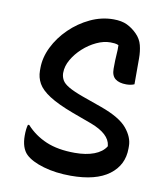

<svg xmlns="http://www.w3.org/2000/svg" viewBox="-83 -790 765 875"><g transform="rotate(10 300.0 -352.0)"><path d="M372 -720Q410 -720 435 -708Q460 -696 481 -675Q503 -653 510 -625Q517 -597 517 -565V-445Q501 -438 480 -438Q447 -438 429 -452Q411 -466 411 -498Q411 -541 413 -564.5Q415 -588 414 -608Q405 -612 395.5 -613Q386 -614 376 -614Q345 -614 312 -598.5Q279 -583 251 -557.5Q223 -532 205.5 -501.5Q188 -471 188 -441V-436Q189 -420 197 -406Q205 -392 228 -378.5Q251 -365 295 -349L385 -317Q474 -285 507.5 -244.5Q541 -204 541 -163V-152Q541 -75 480 -29.5Q419 16 303 16Q233 16 176.5 -0.5Q120 -17 93 -43Q65 -71 65 -128Q65 -160 71 -179H77Q116 -136 170.5 -113Q225 -90 303 -90Q355 -90 392 -104Q429 -118 446 -145V-149Q440 -202 353 -235L263 -268Q191 -295 151.5 -320.5Q112 -346 97 -373Q82 -400 82 -431V-443Q82 -492 106 -541Q130 -590 171.5 -630.5Q213 -671 265 -695.5Q317 -720 372 -720Z"/></g></svg>

Font: Recursive Mn Csl St Med
Style: Regular
Weight: 500
Monospace: yes
Version: Version 1.079;hotconv 1.0.112;makeotfexe 2.5.65598; ttfautoh